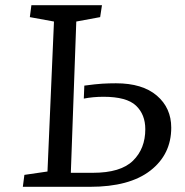

<svg xmlns="http://www.w3.org/2000/svg" viewBox="-20 -720 712 740"><path d="M188 -637 95 -654 101 -700H373L366 -654L274 -637L253 -54H338Q445 -54 492.5 -100.5Q540 -147 540 -222Q540 -279 504 -313Q468 -347 379 -347Q339 -347 303 -340L305 -390Q349 -396 374.5 -397.5Q400 -399 427 -399Q529 -399 584.5 -351.5Q640 -304 640 -228Q640 -125 559.5 -62.5Q479 0 327 0H68L74 -46L163 -59Z"/></svg>

Font: Literata 7pt
Style: Italic
Weight: 400
Italic angle: -2°
Designer: Latin by Veronika Burian and Jose Scaglione. Greek by Irene Vlachou. Cyrillic by Vera Evstafieva
Foundry: TypeTogether
Version: Version 3.002